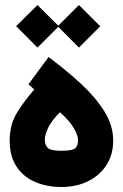

<svg xmlns="http://www.w3.org/2000/svg" viewBox="-20 -748 490 766"><path d="M173.8 -520.5Q245.1 -467.3 303.7 -413.1Q362.3 -358.9 397 -302.7Q431.6 -246.6 431.6 -187.5Q431.6 -130.9 404.5 -89.1Q377.4 -47.4 330.8 -24.7Q284.2 -2 225.1 -2Q166 -2 119.1 -22.5Q72.3 -43 45.4 -84.2Q18.6 -125.5 18.6 -187.5Q18.6 -248 44.7 -293Q70.8 -337.9 116.7 -391.1L93.3 -411.6ZM219.2 -300.3Q185.5 -266.6 172.1 -238.3Q158.7 -210 158.7 -189.9Q158.7 -170.4 170.2 -158.4Q181.6 -146.5 224.6 -146.5Q269.5 -146.5 280.5 -156.7Q291.5 -167 291.5 -190.4Q291.5 -206.5 275.1 -235.8Q258.8 -265.1 219.2 -300.3ZM44.4 -643.6 129.4 -728 212.4 -645.5 294.9 -728 379.9 -643.1 294.9 -558.1 212.4 -641.1 129.4 -558.1Z"/></svg>

Font: Vazir Black
Style: Black
Weight: 900
Designer: Saber Rastikerdar
Foundry: Saber Rastikerdar
Version: Version 30.0.0